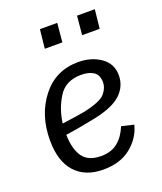

<svg xmlns="http://www.w3.org/2000/svg" viewBox="-124 -721 684 812"><g transform="rotate(-20 218.5 -315.0)"><path d="M311 -555 319 -640H399L390 -555ZM143 -555 152 -640H230L222 -555ZM213 -47Q259 -47 288.5 -71.5Q318 -96 334 -137L389 -124Q375 -68 327 -29Q279 10 202 10Q121 10 76 -39.5Q31 -89 31 -183Q31 -297 92.5 -375.5Q154 -454 256 -454Q315 -454 357 -424.5Q399 -395 399 -343Q399 -294 362.5 -259Q326 -224 240 -206Q209 -200 174.5 -193.5Q140 -187 104 -182Q105 -119 129.5 -83Q154 -47 213 -47ZM211 -248Q287 -265 306.5 -289Q326 -313 326 -337Q326 -371 305 -385Q284 -399 249 -399Q179 -399 146.5 -347Q114 -295 106 -232Q174 -241 211 -248Z"/></g></svg>

Font: Zilla Slab Regular
Style: Italic
Weight: 400
Italic angle: -6°
Designer: Typotheque.com
Foundry: Typotheque type foundry
Version: Version 1.1; 2017; ttfautohint (v1.6)